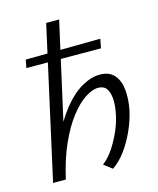

<svg xmlns="http://www.w3.org/2000/svg" viewBox="-109 -788 718 873"><g transform="rotate(-15 250.0 -351.5)"><path d="M314 8 275 -22Q303 -43 326 -77.5Q349 -112 366.5 -152Q384 -192 391 -230Q399 -267 397 -298Q395 -329 382.5 -347Q370 -365 343 -365Q316 -365 281.5 -342.5Q247 -320 212 -275Q177 -230 146 -161.5Q115 -93 94 0H55Q80 -108 116 -187.5Q152 -267 194.5 -319Q237 -371 281.5 -396Q326 -421 366 -421Q411 -421 434 -394Q457 -367 461 -323Q465 -279 455 -229Q445 -183 424 -136.5Q403 -90 375 -52Q347 -14 314 8ZM34 0 192 -711H253L94 0ZM403 -535 52 -536 59 -574 411 -578Z"/></g></svg>

Font: Ysabeau
Style: Italic
Weight: 400
Italic angle: -12°
Designer: Christian Thalmann (Catharsis Fonts)
Version: Version 2.000;gftools[0.9.27.dev2+g8671c4b]